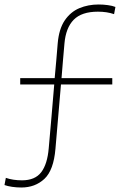

<svg xmlns="http://www.w3.org/2000/svg" viewBox="-20 -716 555 855"><path d="M75 119Q54 119 33.8 116Q13.5 113 0 108L6 76Q37.5 87 78 87Q136 87 163.5 51Q191 15 197 -56Q203 -127 209.5 -198Q215.5 -269 221.5 -340H70V-368H223.5Q227 -406.5 230.5 -445.5Q233.5 -484 237 -523Q242.5 -587 268.2 -625Q294 -663 333.2 -679.5Q372.5 -696 419 -696Q440 -696 460.2 -693.2Q480.5 -690.5 494 -685L488 -653Q456.5 -664 416 -664Q343.5 -664 308.2 -628Q273 -592 267 -522Q263.5 -483 260.2 -444Q257 -405 254 -368H480V-340H251.5L227 -54Q219 42 177.8 80.5Q136.5 119 75 119Z"/></svg>

Font: Heraclito Thin
Style: Regular
Weight: 100
Designer: Kostas Bartsokas (font) & Cristiano Sobral (main changes)
Foundry: Kostas Bartsokas (font) & Cristiano Sobral (main changes)
Version: Version 1.00;July 8, 2020;FontCreator 13.0.0.2655 64-bit